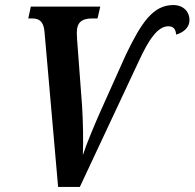

<svg xmlns="http://www.w3.org/2000/svg" viewBox="-20 -740 770 760"><path d="M156 -616 210 0H296L529 -497C568 -582 604 -636 646 -636C665 -636 676 -626 677 -603C708 -612 730 -632 730 -660C731 -691 708 -720 666 -720C586 -720 540 -651 479 -525L378 -300C355 -248 322 -170 308 -126C310 -184 309 -252 305 -319L285 -586C285 -593 284 -603 284 -610C284 -653 305 -667 346 -667H366L377 -714H102L92 -667H106C135 -667 152 -656 156 -616Z"/></svg>

Font: Noto Serif Condensed SemiBold
Style: Italic
Weight: 600
Width: 3
Italic angle: -12°
Designer: Monotype Design Team
Foundry: Monotype Imaging Inc.
Version: Version 2.014